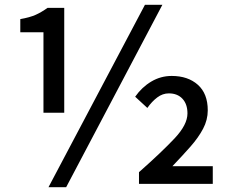

<svg xmlns="http://www.w3.org/2000/svg" viewBox="-20 -770 962 804"><path d="M162 -298V-635H65V-690Q105 -697 129.5 -708Q154 -719 179 -737H249V-298ZM183 14 587 -750H660L257 14ZM562 0V-49Q658 -134 711.5 -191Q765 -248 765 -295Q765 -334 744 -356.5Q723 -379 687 -379Q661 -379 638.5 -362Q616 -345 597 -318L546 -365Q574 -405 613.5 -428.5Q653 -452 699 -452Q767 -452 808.5 -415Q850 -378 850 -308Q850 -268 830.5 -231Q811 -194 777.5 -156Q744 -118 702 -74H871V0Z"/></svg>

Font: Source Han Sans SC Medium
Style: Regular
Weight: 500
Designer: Ryoko NISHIZUKA 西塚涼子 (kana, bopomofo & ideographs); Paul D. Hunt (Latin, Greek & Cyrillic); Sandoll Communications 산돌커뮤니
Foundry: Adobe
Version: Version 2.004;hotconv 1.0.118;makeotfexe 2.5.65603